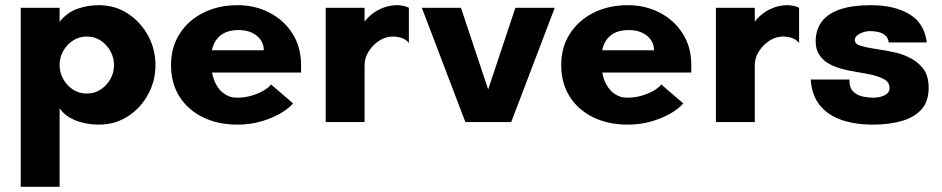

<svg xmlns="http://www.w3.org/2000/svg" viewBox="-20 -471 3634 741"><path d="M60 250V-441H210V-387Q239 -423 278.5 -437Q318 -451 361 -451Q424.2 -451 473.6 -418.5Q523 -386 551.5 -333.5Q580 -281.1 580 -219.5Q580 -159 551.5 -106.5Q523 -54 473.6 -22Q424.2 10 361 10Q333 10 303.5 3.5Q274 -3 249.5 -17Q225 -31 210 -53V250ZM314.9 -110Q345 -110 368.5 -125.5Q392 -141 406 -165.9Q420 -190.9 420 -219.6Q420 -249 406 -274Q392 -299 368.6 -314.5Q345.2 -330 315.1 -330Q285 -330 261.5 -314.5Q238 -299 224 -274.2Q210 -249.5 210 -219.9Q210 -191 224 -166Q238 -141 261.4 -125.5Q284.8 -110 314.9 -110Z M897 10Q821 10 763 -18.5Q705 -47 672.5 -98.5Q640 -150 640 -220Q640 -289 673.5 -341Q707 -393 765 -422Q823 -451 897 -451Q964 -451 1019.5 -422.5Q1075 -394 1108.5 -342Q1142 -290 1142 -219V-191H769V-277H998Q998 -311 971 -333Q944 -355 900 -355Q864 -355 840.5 -341Q817 -327 805.5 -301Q794 -275 794 -239Q794 -194 806.5 -161.5Q819 -129 842 -111.5Q865 -94 894 -94Q925 -94 951.5 -102Q978 -110 997.5 -121.5Q1017 -133 1026 -145L1111 -72Q1092 -50 1059 -31.5Q1026 -13 984.5 -1.5Q943 10 897 10Z M1237 0V-441H1387V-387Q1399 -404 1418 -418.5Q1437 -433 1461.5 -442Q1486 -451 1513 -451Q1523 -451 1536 -448.5Q1549 -446 1558 -441V-305Q1547 -319 1530 -324.5Q1513 -330 1496 -330Q1468 -330 1443 -313.5Q1418 -297 1402.5 -272Q1387 -247 1387 -220V0Z M1776 0 1608 -441H1759L1864 -126L1969 -441H2121L1953 0Z M2403 10Q2327 10 2269 -18.5Q2211 -47 2178.5 -98.5Q2146 -150 2146 -220Q2146 -289 2179.5 -341Q2213 -393 2271 -422Q2329 -451 2403 -451Q2470 -451 2525.5 -422.5Q2581 -394 2614.5 -342Q2648 -290 2648 -219V-191H2275V-277H2504Q2504 -311 2477 -333Q2450 -355 2406 -355Q2370 -355 2346.5 -341Q2323 -327 2311.5 -301Q2300 -275 2300 -239Q2300 -194 2312.5 -161.5Q2325 -129 2348 -111.5Q2371 -94 2400 -94Q2431 -94 2457.5 -102Q2484 -110 2503.5 -121.5Q2523 -133 2532 -145L2617 -72Q2598 -50 2565 -31.5Q2532 -13 2490.5 -1.5Q2449 10 2403 10Z M2743 0V-441H2893V-387Q2905 -404 2924 -418.5Q2943 -433 2967.5 -442Q2992 -451 3019 -451Q3029 -451 3042 -448.5Q3055 -446 3064 -441V-305Q3053 -319 3036 -324.5Q3019 -330 3002 -330Q2974 -330 2949 -313.5Q2924 -297 2908.5 -272Q2893 -247 2893 -220V0Z M3347 10Q3282 10 3229.5 -7.5Q3177 -25 3145 -63.5Q3113 -102 3109 -164H3258Q3258 -131 3274 -116.5Q3290 -102 3312 -98Q3334 -94 3350 -94Q3376 -94 3394.5 -103.5Q3413 -113 3413 -131Q3413 -153 3394 -164Q3375 -175 3346 -182Q3319 -188 3287 -193Q3255 -198 3224.5 -206.5Q3194 -215 3171 -230Q3152 -243 3140 -262.5Q3128 -282 3128 -311Q3128 -356 3151.5 -387.5Q3175 -419 3222.5 -435Q3270 -451 3343 -451Q3430 -451 3488.5 -417Q3547 -383 3557 -307H3410Q3408 -325 3396.5 -334.5Q3385 -344 3369.5 -347.5Q3354 -351 3339 -351Q3317 -351 3298 -341Q3279 -331 3279 -317Q3279 -301 3300.5 -294.5Q3322 -288 3354 -283Q3375 -280 3397.5 -276Q3420 -272 3442.5 -266.5Q3465 -261 3485 -251Q3519 -236 3541.5 -208Q3564 -180 3564 -132Q3564 -80 3536.5 -49Q3509 -18 3460 -4Q3411 10 3347 10Z"/></svg>

Font: Teachers
Style: Regular
Weight: 400
Designer: Alfredo Marco Pradil, Chank Diesel
Version: Version 1.001